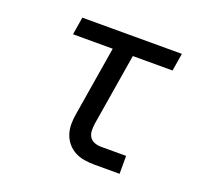

<svg xmlns="http://www.w3.org/2000/svg" viewBox="-96 -633 793 745"><g transform="rotate(20 300.0 -260.0)"><path d="M363 0Q341 0 320 -3.5Q299 -7 281.5 -16.5Q264 -26 251 -41.5Q238 -57 231.5 -76.5Q225 -96 225 -117.5Q225 -139 229 -161L276 -447H112L124 -520H535L523 -447H359L310 -149Q308 -135 308.5 -120.5Q309 -106 316 -95Q323 -84 336 -79Q349 -74 363 -74H467V0Z"/></g></svg>

Font: Iosevka Etoile Oblique
Style: Regular
Weight: 400
Italic angle: -9°
Designer: Belleve Invis
Foundry: Belleve Invis
Version: Version 15.5.2; ttfautohint (v1.8.4)